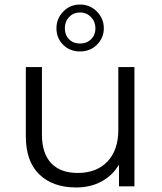

<svg xmlns="http://www.w3.org/2000/svg" viewBox="-20 -822 713 847"><path d="M316 5Q213 5 153.5 -52.5Q94 -110 94 -221V-526H165V-228Q165 -145 206 -102Q247 -59 323 -59Q406 -59 454 -109.5Q502 -160 502 -250V-526H573V0H505V-96Q477 -48 428 -21.5Q379 5 316 5ZM438 -697Q438 -655 408 -625Q378 -595 333 -595Q288 -595 258.5 -624.5Q229 -654 229 -697Q229 -740 259 -771Q289 -802 333 -802Q377 -802 407.5 -771Q438 -740 438 -697ZM266 -697Q266 -668 284.5 -649Q303 -630 333 -630Q363 -630 382 -649Q401 -668 401 -697Q401 -726 381.5 -746.5Q362 -767 333 -767Q304 -767 285 -747Q266 -727 266 -697Z"/></svg>

Font: Belfius21
Style: Regular
Weight: 400
Designer: Montserrat's base design by Julieta Ulanovsky, modified by Coast SPRL for Belfius Bank NV.
Foundry: Montserrat's base design by Julieta Ulanovsky, modified by Coast SPRL for Belfius Bank NV.
Version: Version 2.000;FEAKit 1.0